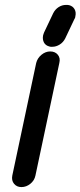

<svg xmlns="http://www.w3.org/2000/svg" viewBox="-20 -760 327 780"><path d="M196 -706Q204 -722 218 -731Q232 -740 248 -740H254Q257 -740 261 -739Q276 -735 283 -722.5Q290 -710 286 -693Q286 -690 285 -687.5Q284 -685 282 -682L245 -604Q237 -588 222.5 -579Q208 -570 193 -570H186Q183 -570 181 -571Q165 -575 158.5 -587.5Q152 -600 155 -616Q156 -620 157 -622.5Q158 -625 159 -628ZM127 -504Q132 -524 148.5 -537.5Q165 -551 184 -551Q204 -551 215 -537.5Q226 -524 221 -504L124 -47Q120 -27 103.5 -13.5Q87 0 67 0Q48 0 37 -13.5Q26 -27 30 -47Z"/></svg>

Font: VDS
Style: Italic
Weight: 400
Designer: artmaker
Foundry: artmaker
Version: Version 1.000 2009 initial release